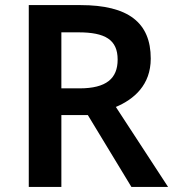

<svg xmlns="http://www.w3.org/2000/svg" viewBox="-20 -734 686 754"><path d="M296 -714H93V0H221V-282H325L496 0H640L435 -314C506 -344 572 -400 572 -504C572 -645 484 -714 296 -714ZM288 -607C393 -607 442 -578 442 -500C442 -426 398 -387 292 -387H221V-607Z"/></svg>

Font: Noto Sans Tai Tham SemiBold
Style: Regular
Weight: 600
Designer: Monotype Design Team 2013. Revised by David WIlliams 2020
Foundry: Monotype Imaging Inc.
Version: Version 2.002